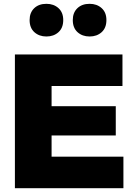

<svg xmlns="http://www.w3.org/2000/svg" viewBox="-20 -985 715 1005"><path d="M250 -276H586V-429H250V-535H621V-700H58V0H626V-165H250ZM135 -880Q135 -839 160 -816.5Q185 -794 223 -794Q261 -794 286 -816.5Q311 -839 311 -880Q311 -920 286 -942.5Q261 -965 223 -965Q183 -965 159 -942Q135 -919 135 -880ZM361 -880Q361 -839 386 -816.5Q411 -794 449 -794Q487 -794 512 -816.5Q537 -839 537 -880Q537 -920 512 -942.5Q487 -965 449 -965Q409 -965 385 -942Q361 -919 361 -880Z"/></svg>

Font: Geom Black
Style: Bold
Weight: 900
Version: Version 1.102